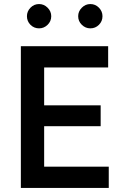

<svg xmlns="http://www.w3.org/2000/svg" viewBox="-20 -928 630 948"><path d="M83 -700H514V-595H198V-408H477V-305H198V-105H517V0H83ZM366 -848Q366 -872 384 -890Q402 -908 426 -908Q451 -908 468.5 -890Q486 -872 486 -848Q486 -823 468.5 -805.5Q451 -788 426 -788Q402 -788 384 -805.5Q366 -823 366 -848ZM173 -908Q197 -908 215 -890Q233 -872 233 -848Q233 -823 215 -805.5Q197 -788 173 -788Q148 -788 130.5 -805.5Q113 -823 113 -848Q113 -872 130.5 -890Q148 -908 173 -908Z"/></svg>

Font: Oak Sans SemiBold
Style: Regular
Weight: 600
Designer: Erik Kennedy, Walven
Foundry: Erik Kennedy, Walven
Version: Version 1.000